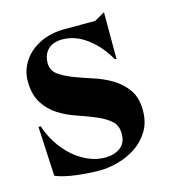

<svg xmlns="http://www.w3.org/2000/svg" viewBox="-85 -580 581 659"><g transform="rotate(-15 205.5 -250.5)"><path d="M33 -189Q43 -157 62 -127.5Q81 -98 105.5 -76Q130 -54 159.5 -41Q189 -28 220 -28Q251 -28 273 -43.5Q295 -59 295 -93Q295 -123 275.5 -139.5Q256 -156 226.5 -168.5Q197 -181 162.5 -192.5Q128 -204 98.5 -222.5Q69 -241 49.5 -271.5Q30 -302 30 -351Q30 -379 42 -404Q54 -429 75.5 -448Q97 -467 128 -478.5Q159 -490 197 -490H307L344 -511V-345L338 -346Q311 -395 268.5 -427Q226 -459 178 -458Q146 -457 129 -439Q112 -421 112 -392Q112 -366 132.5 -351Q153 -336 183 -324.5Q213 -313 249 -301.5Q285 -290 315 -272Q345 -254 365.5 -225.5Q386 -197 386 -151Q386 -108 366.5 -77Q347 -46 317.5 -27Q288 -8 254 1Q220 10 190 10Q152 10 107.5 4.5Q63 -1 34 -13L25 -189Z"/></g></svg>

Font: Bluu Next Cyrillic
Style: Bold
Weight: 700
Designer: Igor Stepanchenko
Foundry: Igor Stepanchenko
Version: Version 1.000